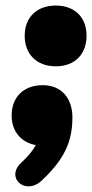

<svg xmlns="http://www.w3.org/2000/svg" viewBox="-20 -613 332 692"><path d="M130 38C210 -37 241 -100 241 -190C241 -256 204 -306 134 -306C64 -306 22 -262 22 -197C22 -139 56 -100 109 -90C98 -70 82 -50 57 -27C-2 27 71 93 130 38ZM181 -374C251 -374 292 -419 292 -484C292 -549 251 -593 181 -593C111 -593 69 -549 69 -484C69 -419 111 -374 181 -374Z"/></svg>

Font: SN Pro Black
Style: Italic
Weight: 900
Italic angle: -9°
Designer: Tobias Whetton
Foundry: Supernotes
Version: Version 1.001;Glyphs 3.2 (3249)